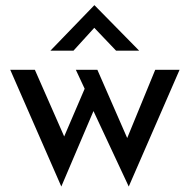

<svg xmlns="http://www.w3.org/2000/svg" viewBox="-20 -677 715 723"><path d="M656.2 -414.1 464.8 25.4 332 -258.8 210.9 25.4 18.6 -414.1H111.3L221.7 -163.1L298.8 -342.8L265.6 -414.1H346.7L459 -157.2L564.5 -414.1ZM417 -486.3 335 -572.3 256.8 -486.3H169.9L335 -657.2H335.9L503.9 -486.3Z"/></svg>

Font: Josefin Sans CFJ
Style: Regular
Weight: 400
Designer: Santiago Orozco
Foundry: Typemade
Version: Version 2.000